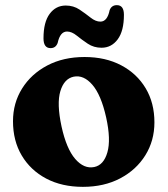

<svg xmlns="http://www.w3.org/2000/svg" viewBox="-20 -713 651 746"><path d="M308.5 -491.5Q390 -491.5 451 -459.2Q512 -427 546 -370Q580 -313 580 -237.5Q580 -166.5 544.8 -109.8Q509.5 -53 447 -20Q384.5 13 302 13Q220.5 13 159.5 -19.2Q98.5 -51.5 64.5 -108.8Q30.5 -166 30.5 -242Q30.5 -312.5 65.8 -369Q101 -425.5 163.5 -458.5Q226 -491.5 308.5 -491.5ZM346 -64Q383 -71.5 397.2 -121Q411.5 -170.5 392.5 -256.5Q373 -344 339 -383.5Q305 -423 266 -415Q229 -407 214.5 -358.8Q200 -310.5 219 -222Q238 -135 272.2 -95.5Q306.5 -56 346 -64ZM374.5 -527.5Q344.5 -527.5 321 -543.2Q297.5 -559 278 -574.8Q258.5 -590.5 240.5 -590.5Q213.5 -590.5 204 -546Q196.5 -526 176.5 -526Q149 -526 149 -564Q149 -627 173 -659.2Q197 -691.5 235.5 -691.5Q265.5 -691.5 289 -675.8Q312.5 -660 332 -644.5Q351.5 -629 370 -629Q397 -629 406 -673.5Q413.5 -693 434 -693Q461.5 -693 461.5 -655.5Q461.5 -592.5 437.2 -560Q413 -527.5 374.5 -527.5Z"/></svg>

Font: Fraunces 9pt S050
Style: Bold
Weight: 700
Version: Version 1.000; ttfautohint (v1.8.3)